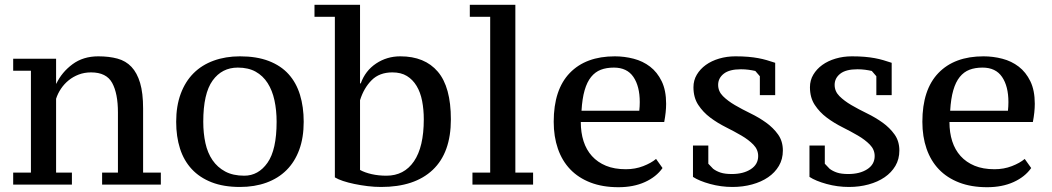

<svg xmlns="http://www.w3.org/2000/svg" viewBox="-20 -770 4389 801"><path d="M651 0H406V-50H472V-301Q472 -380 448 -424Q424 -468 360 -468Q332 -468 308.5 -459Q285 -450 266.5 -435Q248 -420 234.5 -400Q221 -380 214 -358V-50H280V0H35V-50H109V-475H35V-525H214V-421H215Q238 -469 282.5 -502Q327 -535 390 -535Q435 -535 470 -525.5Q505 -516 528.5 -491Q552 -466 564.5 -424Q577 -382 577 -317V-50H651Z M715 -262Q715 -328 734 -379Q753 -430 787.5 -464.5Q822 -499 871.5 -517Q921 -535 981 -535Q1051 -535 1101.5 -515.5Q1152 -496 1184 -460.5Q1216 -425 1231.5 -374.5Q1247 -324 1247 -262Q1247 -196 1228.5 -145.5Q1210 -95 1175.5 -60.5Q1141 -26 1091.5 -8Q1042 10 981 10Q913 10 863 -9.5Q813 -29 780 -64.5Q747 -100 731 -150Q715 -200 715 -262ZM828 -262Q828 -214 837 -173Q846 -132 866.5 -102Q887 -72 919.5 -54.5Q952 -37 999 -37Q1058 -37 1096 -91Q1134 -145 1134 -262Q1134 -310 1125 -351.5Q1116 -393 1096.5 -423.5Q1077 -454 1046.5 -471Q1016 -488 972 -488Q906 -488 867 -434Q828 -380 828 -262Z M1377 -700H1292V-750H1482V-422H1485Q1504 -475 1549 -505Q1594 -535 1650 -535Q1752 -535 1806.5 -471Q1861 -407 1861 -272Q1861 -133 1785.5 -61.5Q1710 10 1570 10Q1542 10 1513.5 6.5Q1485 3 1458.5 -2.5Q1432 -8 1411 -15Q1390 -22 1377 -30ZM1617 -468Q1563 -468 1530.5 -435.5Q1498 -403 1482 -352V-61Q1502 -50 1530.5 -43.5Q1559 -37 1592 -37Q1666 -37 1707 -97Q1748 -157 1748 -272Q1748 -313 1741 -349Q1734 -385 1718 -411.5Q1702 -438 1677.5 -453Q1653 -468 1617 -468Z M2204 0H1951V-50H2025V-700H1940V-750H2130V-50H2204Z M2744 -69Q2718 -32 2670.5 -10.5Q2623 11 2560 11Q2494 11 2443.5 -8.5Q2393 -28 2359 -63.5Q2325 -99 2307.5 -149.5Q2290 -200 2290 -262Q2290 -396 2357 -465.5Q2424 -535 2545 -535Q2585 -535 2623.5 -525Q2662 -515 2692 -492Q2722 -469 2740.5 -431Q2759 -393 2759 -337Q2759 -320 2757 -301Q2755 -282 2751 -261H2403Q2403 -217 2414.5 -181Q2426 -145 2449.5 -119Q2473 -93 2508 -78.5Q2543 -64 2591 -64Q2630 -64 2663.5 -77Q2697 -90 2717 -107ZM2541 -488Q2510 -488 2486.5 -479Q2463 -470 2446 -449Q2429 -428 2419 -393.5Q2409 -359 2406 -308H2647Q2648 -317 2648.5 -326.5Q2649 -336 2649 -344Q2649 -410 2622.5 -449Q2596 -488 2541 -488Z M3143 -119Q3143 -146 3123 -166.5Q3103 -187 3073 -204.5Q3043 -222 3008 -239.5Q2973 -257 2943 -279.5Q2913 -302 2893 -332.5Q2873 -363 2873 -406Q2873 -435 2887 -458.5Q2901 -482 2924.5 -499Q2948 -516 2980 -525.5Q3012 -535 3048 -535Q3078 -535 3101 -533Q3124 -531 3143 -527.5Q3162 -524 3179 -519Q3196 -514 3214 -508V-373H3150V-452L3131 -474Q3118 -477 3103 -479Q3088 -481 3071 -481Q3023 -481 2999.5 -462.5Q2976 -444 2976 -416Q2976 -389 2996 -369Q3016 -349 3046 -331.5Q3076 -314 3111 -297Q3146 -280 3176 -258.5Q3206 -237 3226 -209Q3246 -181 3246 -142Q3246 -106 3229.5 -78Q3213 -50 3184.5 -30.5Q3156 -11 3117.5 -0.5Q3079 10 3036 10Q2988 10 2942.5 -2.5Q2897 -15 2871 -32V-163H2935V-87L2955 -66Q2968 -56 2986 -50Q3004 -44 3033 -44Q3081 -44 3112 -64Q3143 -84 3143 -119Z M3629 -119Q3629 -146 3609 -166.5Q3589 -187 3559 -204.5Q3529 -222 3494 -239.5Q3459 -257 3429 -279.5Q3399 -302 3379 -332.5Q3359 -363 3359 -406Q3359 -435 3373 -458.5Q3387 -482 3410.5 -499Q3434 -516 3466 -525.5Q3498 -535 3534 -535Q3564 -535 3587 -533Q3610 -531 3629 -527.5Q3648 -524 3665 -519Q3682 -514 3700 -508V-373H3636V-452L3617 -474Q3604 -477 3589 -479Q3574 -481 3557 -481Q3509 -481 3485.5 -462.5Q3462 -444 3462 -416Q3462 -389 3482 -369Q3502 -349 3532 -331.5Q3562 -314 3597 -297Q3632 -280 3662 -258.5Q3692 -237 3712 -209Q3732 -181 3732 -142Q3732 -106 3715.5 -78Q3699 -50 3670.5 -30.5Q3642 -11 3603.5 -0.5Q3565 10 3522 10Q3474 10 3428.5 -2.5Q3383 -15 3357 -32V-163H3421V-87L3441 -66Q3454 -56 3472 -50Q3490 -44 3519 -44Q3567 -44 3598 -64Q3629 -84 3629 -119Z M4282 -69Q4256 -32 4208.5 -10.5Q4161 11 4098 11Q4032 11 3981.5 -8.5Q3931 -28 3897 -63.5Q3863 -99 3845.5 -149.5Q3828 -200 3828 -262Q3828 -396 3895 -465.5Q3962 -535 4083 -535Q4123 -535 4161.5 -525Q4200 -515 4230 -492Q4260 -469 4278.5 -431Q4297 -393 4297 -337Q4297 -320 4295 -301Q4293 -282 4289 -261H3941Q3941 -217 3952.5 -181Q3964 -145 3987.5 -119Q4011 -93 4046 -78.5Q4081 -64 4129 -64Q4168 -64 4201.5 -77Q4235 -90 4255 -107ZM4079 -488Q4048 -488 4024.5 -479Q4001 -470 3984 -449Q3967 -428 3957 -393.5Q3947 -359 3944 -308H4185Q4186 -317 4186.5 -326.5Q4187 -336 4187 -344Q4187 -410 4160.5 -449Q4134 -488 4079 -488Z"/></svg>

Font: PT Serif Caption
Style: Regular
Weight: 400
Designer: A.Korolkova, O.Umpeleva, V.Yefimov
Foundry: ParaType Ltd
Version: Version 1.000W OFL